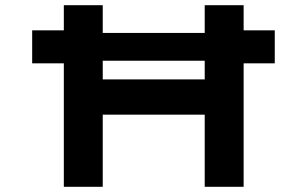

<svg xmlns="http://www.w3.org/2000/svg" viewBox="-20 -720 1183 740"><path d="M104 -476V-603H252L318 -593H823L891 -603H1039V-476H888L835 -486H308L253 -476ZM769 0V-700H919V0ZM226 0V-700H376V0ZM286 -278 288 -414H845V-278Z"/></svg>

Font: Lexend Peta SemiBold
Style: Regular
Weight: 600
Designer: Bonnie Shaver-Troup, Thomas Jockin
Foundry: Lexend
Version: Version 1.007